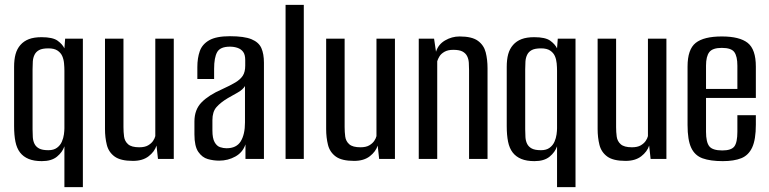

<svg xmlns="http://www.w3.org/2000/svg" viewBox="-20 -654 3163 790"><path d="M245 116V-52Q237 -28 214.5 -9.5Q192 9 152 9Q120 9 98 0Q76 -9 62.5 -26.5Q49 -44 43.5 -71Q38 -98 38 -135V-379Q38 -409 44 -431Q50 -453 64 -469Q78 -485 99 -493Q120 -501 151 -501Q197 -501 217 -486.5Q237 -472 245 -455L248 -495H321V116ZM179 -36Q201 -36 214.5 -46Q228 -56 234.5 -71Q241 -86 243 -101Q245 -116 245 -126V-363Q245 -377 243.5 -393.5Q242 -410 236 -423.5Q230 -437 216.5 -446Q203 -455 179 -455Q154 -455 141 -448Q128 -441 122 -428.5Q116 -416 115 -401Q114 -386 114 -369V-122Q114 -105 115 -89.5Q116 -74 122 -62Q128 -50 141 -43Q154 -36 179 -36Z M527 8Q476 8 451.5 -10Q427 -28 419.5 -58Q412 -88 412 -123V-495H488V-131Q488 -111 490.5 -92Q493 -73 507 -60.5Q521 -48 553 -48Q576 -48 589.5 -56Q603 -64 610 -74.5Q617 -85 619 -94V-495H695V0H630L624 -55Q616 -30 591.5 -11Q567 8 527 8Z M882 7Q858 7 835 0.5Q812 -6 796 -29Q780 -52 780 -101V-154Q780 -203 809.5 -233Q839 -263 894 -287Q927 -302 948 -314.5Q969 -327 979 -342.5Q989 -358 989 -384V-407Q989 -429 980.5 -440.5Q972 -452 957.5 -457Q943 -462 926 -462Q886 -462 873.5 -439.5Q861 -417 861 -371V-329H792V-378Q792 -415 802 -443.5Q812 -472 841 -488.5Q870 -505 926 -505Q985 -505 1015 -492.5Q1045 -480 1055.5 -456Q1066 -432 1066 -396V0H990V-60Q979 -27 948.5 -10Q918 7 882 7ZM912 -44Q953 -44 970.5 -72.5Q988 -101 988 -150V-300Q979 -285 958.5 -273.5Q938 -262 917 -250Q887 -232 870.5 -213Q854 -194 854 -160V-117Q854 -85 863 -69Q872 -53 885.5 -48.5Q899 -44 912 -44Z M1155 0V-634H1230V0Z M1437 8Q1386 8 1361.5 -10Q1337 -28 1329.5 -58Q1322 -88 1322 -123V-495H1398V-131Q1398 -111 1400.5 -92Q1403 -73 1417 -60.5Q1431 -48 1463 -48Q1486 -48 1499.5 -56Q1513 -64 1520 -74.5Q1527 -85 1529 -94V-495H1605V0H1540L1534 -55Q1526 -30 1501.5 -11Q1477 8 1437 8Z M1703 0V-495H1766L1774 -441Q1783 -471 1811 -487.5Q1839 -504 1871 -504Q1922 -504 1946.5 -486Q1971 -468 1978.5 -438.5Q1986 -409 1986 -373V0H1910V-365Q1910 -381 1909 -396Q1908 -411 1902 -423Q1896 -435 1883 -442Q1870 -449 1845 -449Q1823 -449 1809 -441Q1795 -433 1788.5 -422.5Q1782 -412 1779 -402V0Z M2272 116V-52Q2264 -28 2241.5 -9.5Q2219 9 2179 9Q2147 9 2125 0Q2103 -9 2089.5 -26.5Q2076 -44 2070.5 -71Q2065 -98 2065 -135V-379Q2065 -409 2071 -431Q2077 -453 2091 -469Q2105 -485 2126 -493Q2147 -501 2178 -501Q2224 -501 2244 -486.5Q2264 -472 2272 -455L2275 -495H2348V116ZM2206 -36Q2228 -36 2241.5 -46Q2255 -56 2261.5 -71Q2268 -86 2270 -101Q2272 -116 2272 -126V-363Q2272 -377 2270.5 -393.5Q2269 -410 2263 -423.5Q2257 -437 2243.5 -446Q2230 -455 2206 -455Q2181 -455 2168 -448Q2155 -441 2149 -428.5Q2143 -416 2142 -401Q2141 -386 2141 -369V-122Q2141 -105 2142 -89.5Q2143 -74 2149 -62Q2155 -50 2168 -43Q2181 -36 2206 -36Z M2554 8Q2503 8 2478.5 -10Q2454 -28 2446.5 -58Q2439 -88 2439 -123V-495H2515V-131Q2515 -111 2517.5 -92Q2520 -73 2534 -60.5Q2548 -48 2580 -48Q2603 -48 2616.5 -56Q2630 -64 2637 -74.5Q2644 -85 2646 -94V-495H2722V0H2657L2651 -55Q2643 -30 2618.5 -11Q2594 8 2554 8Z M2954 9Q2903 9 2871 -2.5Q2839 -14 2824 -46Q2809 -78 2809 -140V-380Q2809 -451 2842.5 -477.5Q2876 -504 2950 -504Q3023 -504 3056.5 -477.5Q3090 -451 3090 -380V-251H2885V-112Q2885 -69 2898.5 -52Q2912 -35 2952 -35Q2989 -35 3001.5 -51.5Q3014 -68 3014 -112V-180H3090V-141Q3090 -80 3075 -47.5Q3060 -15 3030 -3Q3000 9 2954 9ZM2885 -288H3014V-384Q3014 -422 3001.5 -439.5Q2989 -457 2950 -457Q2912 -457 2898.5 -439.5Q2885 -422 2885 -384Z"/></svg>

Font: Alumni Sans Thin Medium
Style: Regular
Weight: 500
Version: Version 1.018